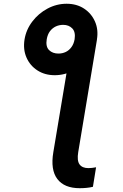

<svg xmlns="http://www.w3.org/2000/svg" viewBox="-20 -780 645 1009"><path d="M348.6 -509.3 489.7 -572.8 391.1 19.5Q383.8 64 397.9 83.7Q412.1 103.5 444.3 103.5Q453.6 103.5 463.9 102.3Q474.1 101.1 484.9 99.1L468.3 201.7Q452.6 205.6 434.6 207.3Q416.5 209 398.9 209Q317.9 209 281.2 160.6Q244.6 112.3 260.3 19.5ZM108.9 -572.3Q117.2 -624 149.7 -666.7Q182.1 -709.5 229.7 -734.9Q277.3 -760.3 330.1 -760.3Q382.8 -760.3 421.6 -734.9Q460.4 -709.5 479.2 -666.7Q498 -624 489.3 -572.3Q481 -521.5 448 -478.8Q415 -436 367.4 -410.4Q319.8 -384.8 267.6 -384.8Q215.8 -384.8 176.8 -409.9Q137.7 -435.1 119.1 -477.8Q100.6 -520.5 108.9 -572.3ZM287.1 -498.5Q307.6 -498.5 325.2 -506.8Q342.8 -515.1 355.2 -532Q367.7 -548.8 372.1 -573.7Q377.9 -611.8 359.9 -630.6Q341.8 -649.4 312 -649.4Q291 -649.4 272.9 -640.9Q254.9 -632.3 242.4 -615.7Q230 -599.1 225.6 -573.7Q219.2 -535.2 237.8 -516.8Q256.3 -498.5 287.1 -498.5Z"/></svg>

Font: Inter 18pt SemiBold
Style: Italic
Weight: 600
Italic angle: -9.3988°
Designer: Rasmus Andersson
Foundry: rsms
Version: Version 4.001;git-66647c0bb